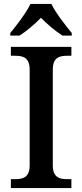

<svg xmlns="http://www.w3.org/2000/svg" viewBox="-20 -951 416 971"><path d="M32 -784V-771H79C114 -793 157 -830 187 -861C217 -830 261 -793 296 -771H343V-784C312 -822 261 -886 240 -931H134C113 -886 63 -822 32 -784ZM35 0H341V-45H320C280 -45 247 -54 247 -115V-599C247 -660 280 -669 320 -669H341V-714H35V-669H56C97 -669 130 -660 130 -599V-115C130 -54 97 -45 56 -45H35Z"/></svg>

Font: Noto Serif Yezidi Medium
Style: Regular
Weight: 500
Designer: Dalton Maag Ltd
Foundry: Dalton Maag Ltd
Version: Version 1.001